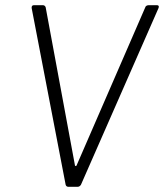

<svg xmlns="http://www.w3.org/2000/svg" viewBox="-20 -720 632 740"><path d="M233 -8 102 -689V-691Q102 -700 111 -700H145Q153 -700 156 -692L269 -82Q270 -80 272 -80Q274 -80 275 -82L540 -692Q541 -696 545 -698Q549 -700 553 -700H585Q590 -700 591.5 -697Q593 -694 591 -689L292 -8Q287 0 279 0H243Q240 0 237 -2Q234 -4 233 -8Z"/></svg>

Font: Barlow Light
Style: Italic
Weight: 300
Italic angle: -7°
Designer: Jeremy Tribby
Foundry: Tribby Type
Version: Version 1.408